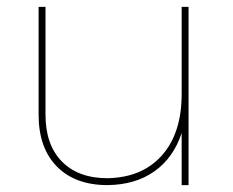

<svg xmlns="http://www.w3.org/2000/svg" viewBox="-20 -537 677 557"><path d="M527 -517V0H507V-151Q483 -79 428 -40Q373 -1 292 0Q198 0 145 -54Q92 -108 92 -204V-517H112V-204Q112 -117 159.5 -68.5Q207 -20 292 -20Q393 -22 450 -86.5Q507 -151 507 -264V-517Z"/></svg>

Font: Gontserrat Thin
Style: Regular
Weight: 250
Designer: Julieta Ulanovsky
Foundry: Julieta Ulanovsky
Version: Version 6.001